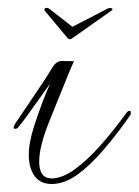

<svg xmlns="http://www.w3.org/2000/svg" viewBox="-20 -443 347 480"><path d="M250 -422Q255 -424 259.5 -422Q264 -420 258 -416L163 -349Q159 -346 157.5 -345.5Q156 -345 154 -345Q151 -345 148 -349L92 -416Q91 -417 91 -419Q91 -422 94.5 -423Q98 -424 102 -422L161 -376ZM109 17Q81 17 66.5 -3Q52 -23 52 -56Q52 -72 55.5 -90Q59 -108 65 -127Q74 -155 86 -187Q98 -219 105 -232Q103 -231 94.5 -219Q86 -207 73.5 -189.5Q61 -172 48 -154Q35 -136 25 -124Q22 -121 18 -121Q14 -121 14 -124Q14 -127 18 -134Q46 -176 69 -209.5Q92 -243 111 -274Q121 -291 135 -290.5Q149 -290 165 -290Q161 -282 149.5 -254Q138 -226 124.5 -192.5Q111 -159 101 -134Q91 -109 84.5 -84Q78 -59 78 -39Q78 3 109 3Q136 3 168 -20.5Q200 -44 232.5 -81Q265 -118 294 -158Q299 -166 304 -166Q307 -166 307 -161Q307 -157 305 -153V-154Q272 -107 238.5 -68Q205 -29 173 -6Q141 17 109 17Z"/></svg>

Font: Gwendolyn
Style: Regular
Weight: 400
Designer: Robert E. Leuschke
Foundry: Robert E. Leuschke
Version: Version 1.010; ttfautohint (v1.8.3)